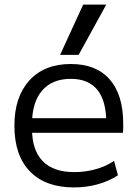

<svg xmlns="http://www.w3.org/2000/svg" viewBox="-20 -810 600 840"><path d="M304 10Q179 10 111 -60Q43 -130 43 -260Q43 -386 108.5 -458Q174 -530 290 -530Q401 -530 460 -462.5Q519 -395 519 -269Q519 -259 519 -248Q519 -237 518 -229H86V-293H460L445 -272Q445 -369 406 -417Q367 -465 290 -465Q208 -465 164 -413.5Q120 -362 120 -267V-247Q120 -153 167 -105Q214 -57 305 -57Q353 -57 398 -69.5Q443 -82 479 -106L496 -43Q458 -18 408.5 -4Q359 10 304 10ZM324 -570H243L344 -790H445Z"/></svg>

Font: M PLUS 2 Thin
Style: Regular
Weight: 400
Version: Version 1.001